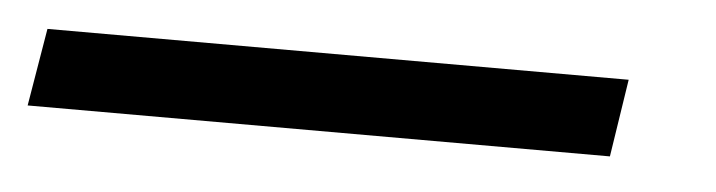

<svg xmlns="http://www.w3.org/2000/svg" viewBox="-80 -43 548 147"><g transform="rotate(5 193.5 30.0)"><path d="M399.5 0 390.3 59.7H-57.2L-47.2 0Z"/></g></svg>

Font: Inter P Light
Style: Italic
Weight: 300
Italic angle: 9.39999°
Designer: Rasmus Andersson
Foundry: rsms
Version: Version 3.018;git-588b23468